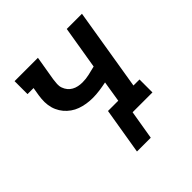

<svg xmlns="http://www.w3.org/2000/svg" viewBox="-183 -670 965 965"><g transform="rotate(-45 300.0 -187.5)"><path d="M248 155 289 -92H362L380 -204Q356 -199 331 -195.5Q306 -192 281 -192Q259 -192 237.5 -195.5Q216 -199 196.5 -206Q177 -213 160 -225Q143 -237 130 -252.5Q117 -268 108.5 -287Q100 -306 97 -327.5Q94 -349 96 -371Q98 -393 102 -414L106 -438H63V-530H229L207 -399Q205 -384 204 -369Q203 -354 208 -340Q213 -326 222 -315Q231 -304 243.5 -297Q256 -290 270.5 -287Q285 -284 300 -284Q325 -284 348.5 -289.5Q372 -295 396 -301L434 -530H542L470 -92H513V0H372L346 155Z"/></g></svg>

Font: Iosevka Slab Semibold Extended
Style: Italic
Weight: 600
Width: 7
Italic angle: -9°
Monospace: yes
Designer: Belleve Invis
Foundry: Belleve Invis
Version: Version 11.1.0; ttfautohint (v1.8.3)